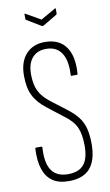

<svg xmlns="http://www.w3.org/2000/svg" viewBox="-91 -855 520 907"><g transform="rotate(-10 168.5 -401.5)"><path d="M164 6Q116 6 86.5 -14.5Q57 -35 44 -74.5Q31 -114 34 -171Q34 -177 39 -177H63Q68 -177 68 -171Q63 -98 87.5 -62.5Q112 -27 166 -27Q217 -27 241.5 -55.5Q266 -84 266 -146Q266 -202 250.5 -235.5Q235 -269 193 -299L121 -355Q78 -388 59.5 -425.5Q41 -463 41 -521Q41 -587 74.5 -624Q108 -661 165 -661Q233 -661 265.5 -616Q298 -571 292 -488Q292 -482 288 -482H262Q258 -482 259 -488Q263 -556 239 -592Q215 -628 166 -628Q123 -628 99 -600.5Q75 -573 75 -522Q75 -474 90 -442.5Q105 -411 141 -383L213 -328Q246 -303 265 -278.5Q284 -254 292 -222.5Q300 -191 300 -148Q300 -72 267 -33Q234 6 164 6ZM165 -738 97 -779Q94 -781 94 -786V-807Q94 -811 99 -808L169 -768L239 -808Q244 -811 244 -807V-786Q244 -781 242 -779L173 -738Q169 -737 165 -738Z"/></g></svg>

Font: Sofia Sans Extra Condensed ExtraLight
Style: Regular
Weight: 250
Designer: Botio Nikoltchev, Ani Petrova
Foundry: lettersoup
Version: Version 4.101